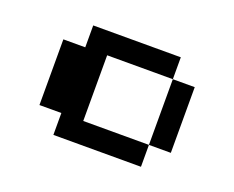

<svg xmlns="http://www.w3.org/2000/svg" viewBox="-64 -414 628 515"><g transform="rotate(20 250.0 -156.0)"><path d="M125 -312.5H375V-250H187.5V-62.5H375V0H125V-62.5H62.5V-250H125ZM375 -250H437.5V-62.5H375Z"/></g></svg>

Font: Half Eighties
Style: Regular
Weight: 400
Monospace: yes
Designer: Jayvee Enaguas (HarvettFox96)
Version: 20191127.01dev02